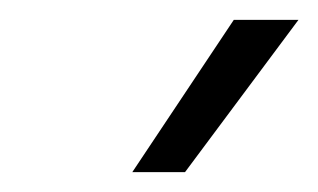

<svg xmlns="http://www.w3.org/2000/svg" viewBox="-20 -738 320 193"><path d="M215 -718H280L166 -565H113Z"/></svg>

Font: Chakra Petch Light
Style: Italic
Weight: 300
Italic angle: -10°
Designer: Katatrad Aksorn Co.,Ltd.
Foundry: Cadson Demak Co.,Ltd.
Version: Version 1.000; ttfautohint (v1.6)